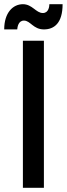

<svg xmlns="http://www.w3.org/2000/svg" viewBox="-25 -894 318 914"><path d="M184 -700H84V0H184ZM273 -874H210C210 -864 207 -832 179 -832C146 -832 129 -874 84 -874C37 -874 -5 -834 -5 -754H57C58 -763 61 -796 89 -796C120 -796 133 -754 184 -754C233 -754 273 -784 273 -874Z"/></svg>

Font: Bruno Ace
Style: Regular
Weight: 400
Designer: Astigmatic (AOETI)
Foundry: Astigmatic (AOETI)
Version: Version 1.000